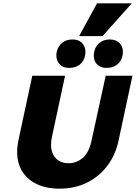

<svg xmlns="http://www.w3.org/2000/svg" viewBox="-20 -1111 812 1148"><path d="M336 17Q247 17 185 -18Q123 -53 97.5 -117.5Q72 -182 90 -271L173 -658H369L290 -290Q280 -241 290.5 -206Q301 -171 327 -153Q353 -135 389 -135Q438 -135 475 -167Q512 -199 527 -269L612 -658H772L689 -271Q671 -185 622.5 -120.5Q574 -56 501 -19.5Q428 17 336 17ZM395 -705Q363 -705 344.5 -719.5Q326 -734 320 -756.5Q314 -779 320 -805Q329 -837 353 -856Q377 -875 413 -875Q444 -875 462.5 -861Q481 -847 487.5 -824.5Q494 -802 488 -776Q480 -741 454.5 -723Q429 -705 395 -705ZM618 -705Q587 -705 568 -719.5Q549 -734 543.5 -756.5Q538 -779 544 -805Q552 -837 576.5 -856Q601 -875 636 -875Q667 -875 686 -861Q705 -847 711.5 -824.5Q718 -802 712 -776Q704 -741 678 -723Q652 -705 618 -705ZM453 -895 560 -1091H768L593 -895Z"/></svg>

Font: Ysabeau Black
Style: Italic
Weight: 900
Italic angle: -12°
Version: Version 2.000;gftools[0.9.27.dev2+g8671c4b]